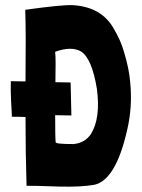

<svg xmlns="http://www.w3.org/2000/svg" viewBox="-20 -725 551 745"><path d="M79 -409Q81 -591 78 -687Q221 -707 263 -705Q372 -698 419 -618Q449 -568 461 -524Q481 -458 485 -408Q495 -311 473 -219Q429 -26 346 -8Q295 1 213 -1Q99 -5 83 -4Q79 -132 79 -271Q60 -272 26 -272Q26 -286 23 -333Q21 -376 22 -410ZM356 -380Q337 -497 295 -525Q257 -547 194 -524Q197 -497 195 -406L254 -405L257 -277L194 -278Q194 -191 196 -173Q196 -166 265 -166Q309 -170 333 -205Q371 -267 356 -380Z"/></svg>

Font: Londrina Solid
Style: Regular
Weight: 400
Designer: Marcelo Magalhaes
Foundry: Marcelo Magalh„es
Version: Version 1.001 2011